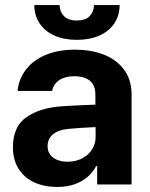

<svg xmlns="http://www.w3.org/2000/svg" viewBox="-20 -735 597 765"><path d="M298.9 -225.3 252.1 -221.4Q213.5 -218 191.6 -200.2Q169.6 -182.4 169.6 -152.6Q169.6 -133 179.7 -119.1Q189.7 -105.2 207.9 -98Q226.1 -90.7 248.9 -90.7Q281.5 -90.7 307 -103.8Q332.5 -116.9 346.7 -139.5Q361 -162.1 361 -189.6L359.9 -360.7Q359.9 -383.3 350.3 -399.2Q340.7 -415.1 321.6 -423.2Q302.5 -431.3 275.7 -431.3Q239.5 -431.3 216.4 -415.9Q193.4 -400.5 187.5 -372.7H49.9Q54.6 -419.5 82.7 -456.9Q110.8 -494.3 160.9 -515.7Q210.9 -537.1 279.1 -537.1Q341 -537.1 391.6 -518.2Q442.1 -499.3 473.2 -458.9Q504.3 -418.5 504.3 -357.3V0H367.1V-73.4H363.2Q350.1 -48.4 328.7 -30Q307.3 -11.5 277.1 -0.8Q246.8 9.9 207.7 9.9Q156.4 9.9 116.8 -8.2Q77.1 -26.4 54.3 -62.1Q31.5 -97.8 31.5 -148.2Q31.5 -231.2 86.2 -268.7Q140.9 -306.3 228.5 -311.6Q243.2 -313.1 318.9 -316.4L366.9 -318.3L367.8 -229Q348 -228.4 298.9 -225.3ZM286.2 -576.2Q234.9 -576.2 196.7 -593.4Q158.4 -610.6 137.5 -642.2Q116.7 -673.8 116.7 -714.8H217.6Q217.6 -689.2 234.4 -671.3Q251.3 -653.3 286.2 -653.3Q320.9 -653.3 337.5 -671Q354.1 -688.7 354.7 -714.8H456.6Q456.6 -673.8 435.7 -642.2Q414.8 -610.6 376.3 -593.4Q337.9 -576.2 286.2 -576.2Z"/></svg>

Font: Pretendard JP Variable
Style: Regular
Weight: 400
Designer: Base glyphs from Inter by Rasmus Andersson; Hangul glyphs from Noto Sans CJK(Source Han Sans) by Jang Soo-young and Kang
Foundry: Kil Hyung-jin
Version: Version 1.307;Glyphs 3.2 (3192)